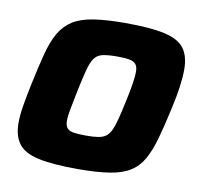

<svg xmlns="http://www.w3.org/2000/svg" viewBox="-64 -587 702 664"><g transform="rotate(10 286.5 -255.0)"><path d="M249.9 8Q161.3 8 111.2 -3Q61.2 -14 40.9 -41.1Q20.5 -68.1 20.5 -114.3Q20.5 -140.7 26.3 -175.6Q32.1 -210.4 41.5 -255Q54.9 -319 66.9 -364.2Q78.8 -409.4 96.3 -439.4Q113.8 -469.4 141.5 -486.7Q169.2 -504 213.6 -511Q258 -518 324.3 -518Q412.9 -518 462.5 -507Q512.2 -496 532.6 -468.9Q552.9 -441.9 552.9 -394.7Q552.9 -368.3 548.2 -333.7Q543.5 -299 533.5 -255Q519.5 -191 506.8 -145.8Q494.1 -100.6 477.1 -70.6Q460.2 -40.6 432.6 -23.3Q404.9 -6 360.5 1Q316.2 8 249.9 8ZM257.2 -110.9Q283.2 -110.9 300 -113.5Q316.8 -116.1 327.4 -123.9Q338 -131.7 345.3 -147.6Q352.6 -163.5 359.3 -189.8Q366 -216.2 374.2 -255Q382.2 -292.3 386 -316.9Q389.9 -341.6 389.9 -358Q389.9 -375.8 382.7 -384.6Q375.6 -393.3 359.9 -396.2Q344.2 -399.1 316.9 -399.1Q284.5 -399.1 265.9 -394.9Q247.3 -390.7 237 -376.1Q226.6 -361.4 219.2 -332.9Q211.7 -304.5 201.4 -255Q193.8 -216.7 189 -191.8Q184.1 -166.9 184.1 -151Q184.1 -133.6 191 -124.9Q197.9 -116.3 213.9 -113.6Q229.9 -110.9 257.2 -110.9Z"/></g></svg>

Font: Saira Thin
Style: Italic
Weight: 100
Italic angle: -12°
Designer: Hector Gatti with collaboration of the Omnibus-Type team
Foundry: Omnibus-Type
Version: Version 1.101